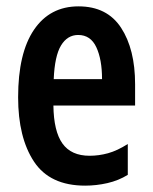

<svg xmlns="http://www.w3.org/2000/svg" viewBox="-20 -574 480 604"><path d="M248 10Q137 10 87 -65.5Q37 -141 37 -268Q37 -407 87 -480.5Q137 -554 227 -554Q317 -554 361 -486.5Q405 -419 405 -309V-242H148Q149 -161 176.5 -122.5Q204 -84 262 -84Q291 -84 320 -92Q349 -100 382 -121V-24Q353 -6 318 2Q283 10 248 10ZM149 -325H301Q301 -387 283 -425.5Q265 -464 226 -464Q192 -464 172 -431Q152 -398 149 -325Z"/></svg>

Font: Noto Sans ExtraCondensed SemiBold
Style: Regular
Weight: 600
Width: 2
Designer: Monotype Design Team
Foundry: Monotype Imaging Inc.
Version: Version 2.013; ttfautohint (v1.8.4.7-5d5b)